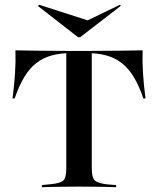

<svg xmlns="http://www.w3.org/2000/svg" viewBox="-20 -781 659 801"><path d="M302.4 -2.4Q271.8 -2.4 244.8 -2Q217.7 -1.6 195.6 -1.2Q173.4 -0.8 154.8 0V-8.9L195.2 -12.9Q233.9 -16.9 245.2 -29Q256.5 -41.1 256.5 -78.2V-201.6H362.9V-78.2Q362.9 -41.1 374.6 -29Q386.3 -16.9 425 -12.1L464.5 -8.9V0Q447.6 -0.8 424.6 -1.2Q401.6 -1.6 375 -2Q348.4 -2.4 317.7 -2.4H310.5ZM280.6 -559.7Q233.1 -559.7 196.8 -550Q160.5 -540.3 132.3 -518.5Q104 -496.8 81.9 -460.5Q59.7 -424.2 41.1 -370.2H32.3Q39.5 -425 42.7 -475Q46 -525 44.4 -571Q87.1 -570.2 142.3 -569.4Q197.6 -568.5 275.8 -568.5H343.5Q421.8 -568.5 477 -569.4Q532.3 -570.2 575 -571Q573.4 -525 576.6 -475Q579.8 -425 587.1 -370.2H578.2Q559.7 -424.2 537.5 -460.5Q515.3 -496.8 487.1 -518.5Q458.9 -540.3 422.6 -550Q386.3 -559.7 338.7 -559.7ZM256.5 -201.6V-562.9H362.9V-201.6ZM480.6 -761.3 483.9 -756.5 314.5 -625.8H305.6L138.7 -755.6L142.7 -761.3L366.1 -689.5L313.7 -680.6Z"/></svg>

Font: Playfair 144pt SemiExpanded SemiBold
Style: Regular
Weight: 600
Width: 6
Designer: Claus Eggers Sørensen
Foundry: Claus Eggers Sørensen
Version: Version 2.203